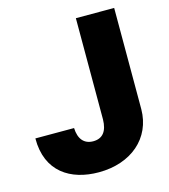

<svg xmlns="http://www.w3.org/2000/svg" viewBox="-108 -793 783 889"><g transform="rotate(-15 284.0 -348.5)"><path d="M337.9 -707V-221.7C336.9 -165 313.5 -135.7 268.6 -135.7C225.6 -135.7 200.2 -164.1 198.2 -217.8H12.7C11.7 -57.6 122.1 9.8 256.8 9.8C412.1 9.8 520.5 -83 521.5 -221.7V-707Z"/></g></svg>

Font: Pretendard Black
Style: Regular
Weight: 900
Designer: Base glyphs from Inter by Rasmus Andersson; Hangeul glyphs from Noto Sans CJK(Source Han Sans) by Jang Soo-young and Kan
Foundry: Kil Hyung-jin
Version: Version 1.309;Glyphs 3.2 (3225)